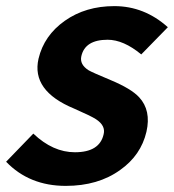

<svg xmlns="http://www.w3.org/2000/svg" viewBox="-43 -594 569 628"><path d="M-23 -65 66 -157Q130 -96 202 -96Q283 -96 296 -155Q303 -183 271 -204Q256 -214 199 -239Q59 -297 83 -402Q101 -478 169 -526Q237 -574 331 -574Q429 -574 506 -505L419 -416Q361 -464 309 -464Q235 -464 223 -410Q217 -383 247 -364Q259 -357 319 -332Q386 -304 412 -276Q452 -233 436 -163Q418 -86 350 -38Q278 14 172 14Q53 14 -23 -65Z"/></svg>

Font: KaiGen Gothic CN Bold
Style: Bold
Weight: 700
Designer: Ryoko NISHIZUKA  (kana & ideographs); Paul D. Hunt (Latin, Greek & Cyrillic); Wenlong ZHANG  (bopomofo); Sandoll Communi
Foundry: Adobe Systems Incorporated
Version: Version 1.002.20150501